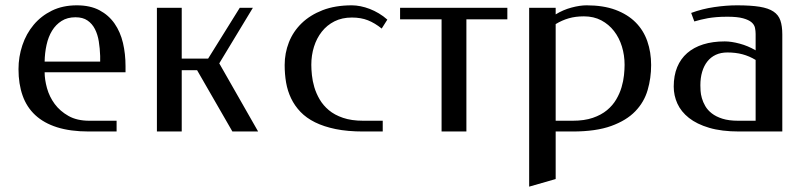

<svg xmlns="http://www.w3.org/2000/svg" viewBox="-20 -489 3009 714"><path d="M265.6 -469.2Q315.4 -469.2 349.9 -450.9Q384.3 -432.6 406 -401.4Q427.7 -370.1 437.3 -329.3Q446.8 -288.6 446.8 -243.2V-220.2H146Q146 -192.9 154.8 -161.1Q163.6 -129.4 183.3 -102.5Q203.1 -75.7 234.6 -57.9Q266.1 -40 312 -40H413.6V0H310.5Q242.2 0 192.6 -15.6Q143.1 -31.2 111.1 -61Q79.1 -90.8 64 -133.8Q48.8 -176.8 48.8 -231.9Q48.8 -277.8 63.2 -320.8Q77.6 -363.8 105.2 -396.7Q132.8 -429.7 173.1 -449.5Q213.4 -469.2 265.6 -469.2ZM260.7 -424.8Q230.5 -424.8 209 -411.1Q187.5 -397.5 173.6 -374.8Q159.7 -352.1 153.1 -322Q146.5 -292 146 -259.8H352.5V-280.8Q351.6 -309.1 347.4 -335Q343.3 -360.8 333 -380.9Q322.8 -400.9 305.4 -412.8Q288.1 -424.8 260.7 -424.8Z M655.8 -460V-271H753.9L871.6 -460H920.4L795.4 -253.4L939.9 0H844.2L712.9 -228H655.8V0H563.5V-460Z M1399.4 -382.8Q1374 -403.3 1348.1 -413.6Q1322.3 -423.8 1288.6 -423.8Q1252 -423.8 1223.9 -409.7Q1195.8 -395.5 1176.8 -371.3Q1157.7 -347.2 1147.7 -315.4Q1137.7 -283.7 1137.7 -248Q1137.7 -231.4 1139.9 -209.7Q1142.1 -188 1148.9 -164.8Q1155.8 -141.6 1168.7 -119.4Q1181.6 -97.2 1202.9 -79.3Q1224.1 -61.5 1255.6 -50.8Q1287.1 -40 1330.6 -40H1403.3V0H1330.6Q1272.5 0 1228.3 -9Q1184.1 -18.1 1151.6 -34.2Q1119.1 -50.3 1097.4 -73Q1075.7 -95.7 1062.5 -123.3Q1049.3 -150.9 1043.9 -182.1Q1038.6 -213.4 1038.6 -247.1Q1038.6 -291.5 1054.4 -331.8Q1070.3 -372.1 1101.8 -402.6Q1133.3 -433.1 1179.9 -451.2Q1226.6 -469.2 1288.6 -469.2Q1303.7 -469.2 1320.8 -465.8Q1337.9 -462.4 1355 -455.8Q1372.1 -449.2 1388.9 -439.2Q1405.8 -429.2 1420.4 -416Z M1467.8 -460H1866.7V-417H1714.4V0H1622.1V-417H1467.8Z M2046.4 -435.5Q2074.2 -452.6 2105.5 -460.9Q2136.7 -469.2 2161.6 -469.2Q2223.6 -469.2 2268.8 -452.4Q2314 -435.5 2343.5 -406Q2373 -376.5 2387.2 -335.7Q2401.4 -294.9 2401.4 -247.1Q2401.4 -198.7 2388.4 -154.1Q2375.5 -109.4 2342.5 -75.2Q2309.6 -41 2252.9 -20.5Q2196.3 0 2109.4 0H2046.4V176.8L1947.8 205.1V-460H2046.4ZM2151.4 -428.2Q2120.1 -428.2 2095 -420.9Q2069.8 -413.6 2046.4 -399.4V-40H2109.4Q2153.3 -40 2184.6 -50.8Q2215.8 -61.5 2237.3 -79.3Q2258.8 -97.2 2271.7 -119.4Q2284.7 -141.6 2291.5 -164.8Q2298.3 -188 2300.5 -209.7Q2302.7 -231.4 2302.7 -248Q2302.7 -283.7 2292.7 -316.2Q2282.7 -348.6 2263.4 -373.5Q2244.1 -398.4 2216.1 -413.3Q2188 -428.2 2151.4 -428.2Z M2685.1 -426.8Q2661.6 -426.8 2644.3 -425.3Q2627 -423.8 2612.8 -421.4Q2598.6 -418.9 2586.4 -415.8Q2574.2 -412.6 2562 -409.2L2550.3 -440.9Q2591.3 -456.1 2636 -462.6Q2680.7 -469.2 2720.7 -469.2Q2772 -469.2 2804.9 -463.9Q2837.9 -458.5 2856.4 -446Q2875 -433.6 2882.1 -412.8Q2889.2 -392.1 2889.2 -360.8V0H2729Q2663.6 0 2617.4 -13.7Q2571.3 -27.3 2542 -50.5Q2512.7 -73.7 2499 -103.8Q2485.4 -133.8 2485.4 -167Q2485.4 -208 2498.3 -239.3Q2511.2 -270.5 2535.6 -291.7Q2560.1 -313 2595.2 -324Q2630.4 -335 2675.3 -335Q2699.7 -335 2730.7 -326.7Q2761.7 -318.4 2790 -301.8V-362.8Q2790 -374 2787.6 -385.5Q2785.2 -397 2774.9 -406Q2764.6 -415 2743.4 -420.9Q2722.2 -426.8 2685.1 -426.8ZM2790 -40V-266.1Q2766.6 -280.3 2741.2 -287.1Q2715.8 -293.9 2685.1 -293.9Q2660.6 -293.9 2641.8 -285.2Q2623 -276.4 2610.4 -260.3Q2597.7 -244.1 2591.1 -221.7Q2584.5 -199.2 2584.5 -171.9Q2584.5 -164.1 2585.2 -151.4Q2585.9 -138.7 2590.1 -124Q2594.2 -109.4 2602.8 -94.5Q2611.3 -79.6 2627 -67.4Q2642.6 -55.2 2666.5 -47.6Q2690.4 -40 2725.1 -40Z"/></svg>

Font: Federov2
Style: Regular
Weight: 400
Designer: Olexa M. Volochay | Cyreal.org
Foundry: Olexa M. Volochay | Cyreal.org
Version: Version 1.000